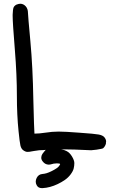

<svg xmlns="http://www.w3.org/2000/svg" viewBox="-20 -805 628 1015"><path d="M221.7 -12.7H220.7L210.9 -11.7Q197.3 -11.7 187 -10.7Q176.8 -9.8 167 -7.8H166Q156.2 -6.8 148.4 -4.9Q140.6 -2.9 137.7 -2.9Q132.8 -2 125 -2Q114.3 -2 101.6 -11.7Q91.8 -19.5 87.9 -36.1Q84 -52.7 78.1 -111.3Q69.3 -197.3 69.3 -296.9Q69.3 -409.2 58.6 -541Q46.9 -684.6 46.9 -720.7V-727.5Q47.9 -755.9 51.8 -765.6Q55.7 -774.4 66.4 -780.3Q79.1 -785.2 86.9 -785.2Q103.5 -785.2 115.7 -772Q127.9 -758.8 127.9 -736.3Q127.9 -724.6 140.6 -586.9Q153.3 -449.2 156.2 -279.3Q158.2 -200.2 159.7 -153.8Q161.1 -107.4 162.1 -98.6Q187.5 -98.6 218.8 -103.5Q255.9 -109.4 290 -109.4Q323.2 -109.4 399.4 -103.5Q482.4 -97.7 502 -93.8Q522.5 -89.8 531.2 -80.1Q541 -68.4 541 -56.6Q541 -54.7 540 -50.8Q540 -47.9 540 -46.9V-45.9Q536.1 -31.2 525.4 -21.5Q522.5 -18.6 490.2 -13.7Q466.8 -10.7 461.9 -10.7Q363.3 -15.6 305.7 -15.6V-14.6Q315.4 -14.6 332 -6.3Q348.6 2 360.8 22.5Q373 43 373 57.1Q373 71.3 369.6 85.4Q366.2 99.6 353.5 116.7Q340.8 133.8 323.2 146Q305.7 158.2 285.2 168Q244.1 187.5 205.1 189.5Q203.1 189.5 201.2 189.5Q181.6 189.5 173.8 173.8Q168.9 165 168.9 155.3Q168.9 145.5 173.8 135.7Q183.6 116.2 204.6 114.7Q225.6 113.3 251 100.6Q287.1 83 293.9 70.3Q297.9 64.5 297.9 62.5Q296.9 58.6 280.8 58.6Q264.6 58.6 246.1 64.5Q241.2 65.4 237.3 65.4Q217.8 64.5 206.1 48.8Q197.3 38.1 198.2 27.3Q198.2 18.6 204.1 8.8Q207 3.9 213.9 -3.9Q218.8 -8.8 221.7 -12.7Z"/></svg>

Font: sage sans
Style: Regular
Weight: 400
Version: Version 001.032